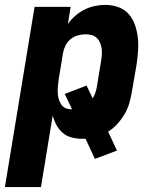

<svg xmlns="http://www.w3.org/2000/svg" viewBox="-33 -558 653 783"><path d="M-13 205 108 -530H255L244 -460Q244 -460 244 -460Q244 -460 244 -460Q257 -479 274.5 -494Q292 -509 312 -519Q332 -529 353.5 -533.5Q375 -538 397 -538Q424 -538 449.5 -529Q475 -520 492 -500.5Q509 -481 517.5 -456Q526 -431 529 -404.5Q532 -378 530 -350Q528 -322 524 -295L505 -185Q501 -161 494.5 -138Q488 -115 475.5 -93.5Q463 -72 446 -53Q429 -34 408 -21L444 56L354 90L316 8Q313 8 309.5 8Q306 8 302 8Q280 8 259 2.5Q238 -3 222.5 -16.5Q207 -30 197 -48.5Q187 -67 182 -87L134 205ZM261 -112 231 -175 320 -209 345 -157Q352 -168 356 -180Q360 -192 362 -204L380 -314Q382 -327 382.5 -339.5Q383 -352 381 -363.5Q379 -375 374 -386Q369 -397 360.5 -404.5Q352 -412 340.5 -415Q329 -418 316 -418Q300 -418 284 -413.5Q268 -409 255 -398.5Q242 -388 234.5 -373Q227 -358 224 -342L206 -232Q204 -219 203 -205.5Q202 -192 202.5 -179Q203 -166 206.5 -154Q210 -142 217 -131.5Q224 -121 235.5 -116.5Q247 -112 261 -112Z"/></svg>

Font: Iosevka Curly HvExObl
Style: Regular
Weight: 900
Width: 7
Italic angle: -9°
Monospace: yes
Designer: Belleve Invis
Foundry: Belleve Invis
Version: Version 11.1.0; ttfautohint (v1.8.3)